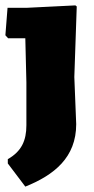

<svg xmlns="http://www.w3.org/2000/svg" viewBox="-22 -496 348 713"><path d="M263 -472 258 -476 77 -467H6L-2 -365L8 -354H72L76 -190V-31C76 26 58 66 7 95V111L72 197C179 154 261 89 261 -35L254 -210Z"/></svg>

Font: Luna Sans Black
Style: Regular
Weight: 900
Designer: Juan Pablo del Peral
Foundry: Huerta Tipografica
Version: Version 2.001; ttfautohint (v1.5)